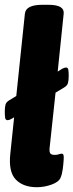

<svg xmlns="http://www.w3.org/2000/svg" viewBox="-22 -774 307 802"><path d="M132 8Q75 8 44 -24Q13 -56 21 -131L37 -284L25 -277Q16 -272 10 -272Q1 -272 -0.5 -282Q-2 -292 -2 -308Q-2 -326 1 -337Q4 -348 18 -356L46 -373L82 -717Q86 -754 155 -754H179Q215 -754 230.5 -744.5Q246 -735 244 -717L219 -475L238 -487Q248 -492 254 -492Q262 -492 263.5 -482Q265 -472 265 -457Q265 -439 262 -427.5Q259 -416 245 -408L210 -387L185 -154Q184 -140 188 -133.5Q192 -127 207 -127Q216 -127 223.5 -129.5Q231 -132 236 -132Q241 -132 243 -127Q245 -122 244 -107Q243 -89 240 -67Q237 -45 231 -32Q224 -14 193.5 -3Q163 8 132 8Z"/></svg>

Font: Asap Condensed Condensed ExtraBold
Style: Italic
Weight: 800
Width: 3
Italic angle: -6°
Designer: Pablo Cosgaya
Foundry: Omnibus-Type
Version: Version 3.001; ttfautohint (v1.8.4.7-5d5b)